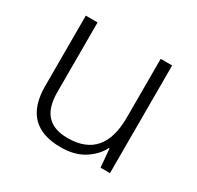

<svg xmlns="http://www.w3.org/2000/svg" viewBox="-123 -672 842 822"><g transform="rotate(30 298.0 -261.0)"><path d="M449.7 -242.2V-532.2H506.3V0H459.5L451.7 -90.8H448.7Q426.8 -47.9 381.1 -19Q335.4 9.8 267.6 9.8Q79.6 9.8 79.6 -184.1V-532.2H137.7V-188Q137.7 -111.8 171.6 -75.4Q205.6 -39.1 273.4 -39.1Q449.7 -39.1 449.7 -242.2Z"/></g></svg>

Font: Nokora Light
Style: Regular
Weight: 300
Designer: Danh Hong
Version: Version 8.000; ttfautohint (v1.8.3)